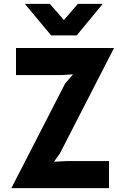

<svg xmlns="http://www.w3.org/2000/svg" viewBox="-20 -976 640 996"><path d="M39 0 317.5 -542 359 -590.5 299 -586.5H63V-727H571.5L291 -180.5L260 -137L328.5 -140.5H545.5V0ZM245 -792.5 109 -956H238.5L311.5 -872L384 -956H513L378 -792.5Z"/></svg>

Font: Spline Sans Mono
Style: Bold
Weight: 700
Designer: Eben Sorkin, Mirko Velimirovic
Foundry: Sorkin Type
Version: Version 1.004